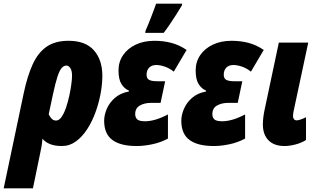

<svg xmlns="http://www.w3.org/2000/svg" viewBox="-83 -785 1744 1045"><path d="M-63 240.2 45.9 -276.9Q65.9 -371.6 95 -435.1Q124 -498.5 170.7 -530.8Q217.3 -563 290 -563Q382.3 -563 428.2 -511Q474.1 -459 474.1 -372.1Q474.1 -327.6 464.6 -276.1Q455.1 -224.6 436.8 -174.1Q418.5 -123.5 391.6 -82Q364.7 -40.5 330.3 -15.4Q295.9 9.8 253.9 9.8Q181.6 9.8 147.9 -29.8Q146.5 -7.3 142.1 16.8Q137.7 41 133.8 58.1L96.2 240.2ZM222.2 -128.9Q238.8 -128.9 252.4 -148.9Q266.1 -168.9 276.6 -200Q287.1 -231 294.4 -264.9Q301.8 -298.8 305.4 -327.9Q309.1 -356.9 309.1 -372.1Q309.1 -400.9 299.6 -414.6Q290 -428.2 278.8 -428.2Q264.6 -428.2 252.9 -415.3Q241.2 -402.3 230 -368.4Q218.8 -334.5 205.1 -271L182.1 -163.1Q187.5 -150.9 197.3 -139.9Q207 -128.9 222.2 -128.9Z M660.6 9.8Q573.2 9.8 528.6 -23.2Q483.9 -56.2 483.9 -127.9Q483.9 -158.7 498 -192.1Q512.2 -225.6 542 -252Q571.8 -278.3 618.7 -287.1V-292Q594.2 -301.8 578.1 -327.4Q562 -353 562 -401.9Q562 -448.2 586.7 -484.6Q611.3 -521 655.5 -542Q699.7 -563 757.8 -563Q805.7 -563 849.1 -551.8Q892.6 -540.5 932.6 -513.2L862.8 -395Q839.8 -413.6 814 -422.4Q788.1 -431.2 767.6 -431.2Q743.2 -431.2 729 -417Q714.8 -402.8 714.8 -377.9Q714.8 -357.9 728.8 -350.3Q742.7 -342.8 772 -342.8H815.9L791 -225.1H738.8Q703.6 -225.1 678.2 -210.7Q652.8 -196.3 652.8 -164.1Q652.8 -146 663.6 -135.5Q674.3 -125 707 -125Q760.3 -125 831.1 -162.1V-30.8Q791 -9.3 745.8 0.2Q700.7 9.8 660.6 9.8ZM707 -606 710 -620.1Q714.8 -629.9 722.9 -649.9Q731 -669.9 740 -693.1Q749 -716.3 756.3 -736.1Q763.7 -755.9 766.6 -765.1H908.7L906.7 -754.9Q894.5 -734.4 876.7 -706.5Q858.9 -678.7 840.6 -651.6Q822.3 -624.5 807.6 -606Z M1080.6 9.8Q993.2 9.8 948.5 -23.2Q903.8 -56.2 903.8 -127.9Q903.8 -158.7 918 -192.1Q932.1 -225.6 961.9 -252Q991.7 -278.3 1038.6 -287.1V-292Q1014.2 -301.8 998 -327.4Q981.9 -353 981.9 -401.9Q981.9 -448.2 1006.6 -484.6Q1031.2 -521 1075.4 -542Q1119.6 -563 1177.7 -563Q1225.6 -563 1269 -551.8Q1312.5 -540.5 1352.5 -513.2L1282.7 -395Q1259.8 -413.6 1233.9 -422.4Q1208 -431.2 1187.5 -431.2Q1163.1 -431.2 1148.9 -417Q1134.8 -402.8 1134.8 -377.9Q1134.8 -357.9 1148.7 -350.3Q1162.6 -342.8 1191.9 -342.8H1235.8L1210.9 -225.1H1158.7Q1123.5 -225.1 1098.1 -210.7Q1072.8 -196.3 1072.8 -164.1Q1072.8 -146 1083.5 -135.5Q1094.2 -125 1127 -125Q1180.2 -125 1251 -162.1V-30.8Q1210.9 -9.3 1165.8 0.2Q1120.6 9.8 1080.6 9.8Z M1465.8 9.8Q1408.7 9.8 1378.2 -21.5Q1347.7 -52.7 1347.7 -107.9Q1347.7 -127.9 1350.8 -151.4Q1354 -174.8 1358.9 -195.8L1434.6 -553.2H1594.7L1514.6 -178.2Q1514.2 -172.9 1512.9 -167Q1511.7 -161.1 1511.7 -152.8Q1511.7 -143.6 1516.8 -136.7Q1522 -129.9 1531.7 -129.9Q1540.5 -129.9 1555.7 -135.3Q1570.8 -140.6 1582.5 -147V-22.9Q1555.7 -6.3 1523.7 1.7Q1491.7 9.8 1465.8 9.8Z"/></svg>

Font: Open Sans Condensed ExtraBold
Style: Italic
Weight: 800
Width: 3
Italic angle: -12°
Designer: Monotype Design Team
Foundry: Monotype Imaging Inc.
Version: Version 3.003; ttfautohint (v1.8.4)